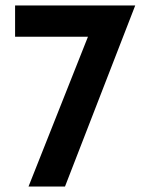

<svg xmlns="http://www.w3.org/2000/svg" viewBox="-20 -680 536 700"><path d="M473 -660 217 0H84L307 -562L347 -546H35V-660Z"/></svg>

Font: Reem Kufi Fun Medium
Style: Regular
Weight: 500
Designer: Khaled Hosny
Version: Version 1.005